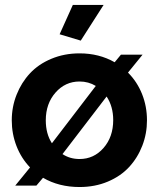

<svg xmlns="http://www.w3.org/2000/svg" viewBox="-20 -750 646 780"><path d="M400.9 -730 308.1 -585 222.2 -610.8 275.9 -730ZM500 -455.1Q537.1 -418 557.1 -367.9Q577.1 -317.9 577.1 -261.2Q577.1 -207 558.1 -158Q539.1 -108.9 504.6 -71.5Q470.2 -34.2 418 -12.2Q365.7 9.8 303.2 9.8Q219.2 9.8 154.8 -27.8L127.9 3.9H42L102.1 -69.8Q66.4 -106.9 47.1 -156.5Q27.8 -206.1 27.8 -261.2Q27.8 -315.9 47.4 -365.2Q66.9 -414.6 101.6 -451.9Q136.2 -489.3 188.7 -511.2Q241.2 -533.2 303.2 -533.2Q382.8 -533.2 445.8 -497.1L471.2 -527.8H559.1ZM303.2 -418.9Q245.1 -418.9 205.6 -374Q166 -329.1 166 -261.2Q166 -206.5 190.9 -168L369.1 -400.9Q339.4 -418.9 303.2 -418.9ZM303.2 -104Q361.3 -104 400.6 -148.9Q439.9 -193.8 439.9 -262.2Q439.9 -317.4 413.1 -357.9L233.9 -124Q264.2 -104 303.2 -104Z"/></svg>

Font: Rawline
Style: Bold
Weight: 700
Designer: Matt McInerney, Pablo Impallari, Rodrigo Fuenzalida
Foundry: Matt McInerney, Pablo Impallari, Rodrigo Fuenzalida
Version: Version 4.020;PS 004.020;hotconv 1.0.88;makeotf.lib2.5.64775